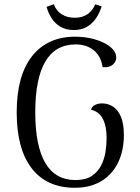

<svg xmlns="http://www.w3.org/2000/svg" viewBox="-20 -880 665 913"><path d="M335.8 12.9Q202.4 12.9 130.9 -79.4Q59.4 -171.7 59.4 -345.8Q59.4 -520.4 132.5 -613Q205.6 -705.5 337.7 -705.5Q376.2 -705.5 411.1 -697.8Q446.1 -690.1 473.7 -676.4Q501.4 -662.8 517.1 -644.8Q532.8 -626.9 532.8 -606.5Q532.8 -586.8 516.2 -572.4Q499.5 -557.9 467.7 -560.5Q460.2 -613.6 425.6 -641.2Q391.1 -668.8 339.7 -668.8Q243.7 -668.8 195.7 -587.6Q147.7 -506.5 147.7 -346.3Q147.7 -186.2 195.5 -105Q243.3 -23.8 338.9 -23.8Q387.3 -23.8 416.6 -43.5Q445.8 -63.1 461.3 -94Q476.8 -124.8 481.8 -158.7Q486.8 -192.5 486.8 -220.9Q486.8 -260.4 479.1 -288.8Q471.3 -317.2 455 -334.9Q438.8 -352.5 412.8 -358.1Q416.8 -373.7 431.7 -381Q446.6 -388.3 465.6 -388.3Q493.1 -388.3 516.6 -373.6Q540.2 -358.9 554.6 -325.8Q569.1 -292.6 569.1 -236Q569.1 -198.3 560.7 -161.8Q552.4 -125.4 534.7 -93.9Q517 -62.5 489.4 -38.5Q461.8 -14.5 423.6 -0.8Q385.4 12.9 335.8 12.9ZM463.3 -849.9Q454.2 -819.1 436.6 -793.2Q419.1 -767.4 393 -752.3Q367 -737.2 330.6 -737.2Q293.7 -737.2 267.5 -752.8Q241.2 -768.4 225.2 -793.7Q209.2 -819 201.5 -847.3Q210.4 -850.4 218.8 -853.7Q227.2 -857 235.5 -860.1Q247.6 -828.2 273.9 -811.8Q300.2 -795.5 335.7 -795.5Q372.7 -795.5 397.2 -813.3Q421.7 -831.2 432.7 -859.5Q441.1 -857 448.2 -854.7Q455.4 -852.5 463.3 -849.9Z"/></svg>

Font: Arima Thin
Style: Regular
Weight: 100
Designer: Joana Correia and Natanael Gama
Foundry: NDISCOVER
Version: Version 1.101;gftools[0.9.23]